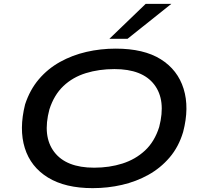

<svg xmlns="http://www.w3.org/2000/svg" viewBox="-20 -966 1047 995"><path d="M460 9Q318 9 228.5 -46Q139 -101 108.5 -199Q78 -297 110 -425Q135 -501 181.5 -555.5Q228 -610 291 -645Q354 -680 427.5 -697Q501 -714 580 -714Q725 -714 813 -659Q901 -604 931.5 -506Q962 -408 929 -282Q906 -205 859 -150Q812 -95 749 -60Q686 -25 612.5 -8Q539 9 460 9ZM468 -97Q547 -97 614.5 -118.5Q682 -140 731.5 -186Q781 -232 805 -308Q841 -447 779.5 -527.5Q718 -608 573 -608Q493 -608 425 -587Q357 -566 308.5 -520Q260 -474 236 -399Q199 -260 261 -178.5Q323 -97 468 -97ZM547 -765 735 -946H868L641 -765Z"/></svg>

Font: Nunito Sans 7pt Expanded SemiBold
Style: Italic
Weight: 600
Width: 7
Italic angle: -9°
Designer: Vernon Adams
Foundry: Vernon Adams
Version: Version 3.101;gftools[0.9.27]